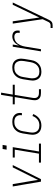

<svg xmlns="http://www.w3.org/2000/svg" viewBox="1255 -2030 990 3540"><g transform="rotate(-90 1750.0 -260.0)"><path d="M171 0 82 -520H126L184 -173Q189 -143 193.5 -113Q198 -83 202 -53Q217 -83 231.5 -113Q246 -143 261 -173L434 -520H477L217 0Z M522 0V-37H687L761 -483H615V-520H807L727 -37H872V0ZM761 -633 773 -707H848L836 -633Z M1208 8Q1179 8 1151.5 2Q1124 -4 1101.5 -18.5Q1079 -33 1064 -55Q1049 -77 1042 -103.5Q1035 -130 1035.5 -158.5Q1036 -187 1041 -215L1060 -335Q1065 -360 1072.5 -385Q1080 -410 1094 -433Q1108 -456 1128 -475Q1148 -494 1172 -506Q1196 -518 1221.5 -523Q1247 -528 1272 -528Q1296 -528 1319.5 -524.5Q1343 -521 1363.5 -511Q1384 -501 1400.5 -485Q1417 -469 1426 -448.5Q1435 -428 1437 -404Q1439 -380 1435 -356Q1435 -355 1435 -353.5Q1435 -352 1435 -351H1395Q1395 -352 1395 -353Q1395 -354 1395 -355Q1400 -383 1394 -410Q1388 -437 1370.5 -456.5Q1353 -476 1326.5 -483.5Q1300 -491 1272 -491Q1251 -491 1230 -487Q1209 -483 1189.5 -472Q1170 -461 1154 -445Q1138 -429 1127 -410Q1116 -391 1109.5 -370.5Q1103 -350 1100 -329L1080 -209Q1076 -187 1075.5 -164Q1075 -141 1080 -120Q1085 -99 1096 -81Q1107 -63 1124.5 -51Q1142 -39 1163.5 -34Q1185 -29 1208 -29Q1235 -29 1263 -36.5Q1291 -44 1314.5 -62Q1338 -80 1355 -104.5Q1372 -129 1381 -156L1417 -143Q1405 -111 1384.5 -82Q1364 -53 1335.5 -32Q1307 -11 1273.5 -1.5Q1240 8 1208 8Z M1804 0Q1784 0 1763.5 -3.5Q1743 -7 1726 -16Q1709 -25 1696.5 -40Q1684 -55 1678 -74Q1672 -93 1672 -113.5Q1672 -134 1675 -155L1730 -483H1596V-520H1736L1771 -735H1812L1776 -520H1958V-483H1770L1715 -149Q1711 -126 1713.5 -104.5Q1716 -83 1728.5 -66.5Q1741 -50 1761.5 -43.5Q1782 -37 1804 -37H1875V0Z M2200 8Q2171 8 2144.5 2Q2118 -4 2096.5 -19Q2075 -34 2061 -56.5Q2047 -79 2040.5 -105Q2034 -131 2035 -159Q2036 -187 2041 -215L2060 -335Q2065 -361 2073 -385.5Q2081 -410 2095 -433Q2109 -456 2129.5 -475Q2150 -494 2173.5 -506Q2197 -518 2223 -523Q2249 -528 2274 -528Q2302 -528 2329 -522Q2356 -516 2377.5 -501Q2399 -486 2413 -463.5Q2427 -441 2433 -415Q2439 -389 2438.5 -361Q2438 -333 2433 -305L2413 -185Q2409 -159 2401 -134.5Q2393 -110 2378.5 -87Q2364 -64 2344 -45Q2324 -26 2300 -14Q2276 -2 2250.5 3Q2225 8 2200 8ZM2200 -29Q2221 -29 2242 -33Q2263 -37 2282.5 -47.5Q2302 -58 2318.5 -74.5Q2335 -91 2346 -110Q2357 -129 2363.5 -149.5Q2370 -170 2374 -191L2394 -311Q2397 -333 2398 -355Q2399 -377 2394.5 -398Q2390 -419 2380 -437.5Q2370 -456 2354 -468.5Q2338 -481 2317 -486Q2296 -491 2273 -491Q2253 -491 2231.5 -487Q2210 -483 2190.5 -472.5Q2171 -462 2155 -445.5Q2139 -429 2127.5 -410Q2116 -391 2109.5 -370.5Q2103 -350 2100 -329L2080 -209Q2076 -187 2075.5 -165Q2075 -143 2079 -122Q2083 -101 2093 -82.5Q2103 -64 2119.5 -51.5Q2136 -39 2157 -34Q2178 -29 2200 -29Z M2573 0 2659 -520H2699L2680 -405Q2692 -430 2708.5 -453Q2725 -476 2747 -493.5Q2769 -511 2795.5 -519.5Q2822 -528 2848 -528Q2874 -528 2899 -520Q2924 -512 2939 -492Q2954 -472 2956.5 -445.5Q2959 -419 2954 -392H2914Q2917 -411 2916 -430Q2915 -449 2905 -463.5Q2895 -478 2878 -484.5Q2861 -491 2841 -491Q2818 -491 2794 -484Q2770 -477 2750 -462Q2730 -447 2714.5 -426.5Q2699 -406 2688.5 -383.5Q2678 -361 2671.5 -337.5Q2665 -314 2661 -291L2613 0Z M3004 215V178H3051Q3063 178 3074.5 175Q3086 172 3095.5 164Q3105 156 3111 145Q3117 134 3122 123V122H3123Q3123 122 3123 121.5Q3123 121 3123 121L3166 31Q3146 -106 3125.5 -244Q3105 -382 3085 -520H3127L3197 -30L3432 -520H3474L3159 137Q3151 153 3141.5 169Q3132 185 3117.5 196.5Q3103 208 3085.5 211.5Q3068 215 3051 215Z"/></g></svg>

Font: Iosevka SS04 Extralight
Style: Italic
Weight: 200
Italic angle: -9°
Monospace: yes
Designer: Belleve Invis
Foundry: Belleve Invis
Version: Version 19.0.0; ttfautohint (v1.8.4)